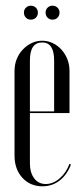

<svg xmlns="http://www.w3.org/2000/svg" viewBox="-20 -646 288 674"><path d="M31 -397Q31 -419 38.5 -438Q46 -457 59.5 -471.5Q73 -486 90.5 -494.5Q108 -503 128 -503Q148 -503 165.5 -494.5Q183 -486 196 -471.5Q209 -457 216.5 -438Q224 -419 224 -397V-249H85V-73Q85 -40 100 -20Q115 0 141 0Q166 0 189 -19.5Q212 -39 224 -71L229 -68Q215 -32 189 -12Q163 8 129 8Q86 8 58.5 -22Q31 -52 31 -100ZM170 -255V-434Q170 -497 128 -497Q85 -497 85 -434V-255ZM64 -602Q64 -612 71 -619Q78 -626 88 -626Q99 -626 106 -619Q113 -612 113 -602Q113 -591 106 -584Q99 -577 88 -577Q78 -577 71 -584Q64 -591 64 -602ZM140 -602Q140 -612 147 -619Q154 -626 164 -626Q175 -626 182 -619Q189 -612 189 -602Q189 -591 182 -584Q175 -577 164 -577Q154 -577 147 -584Q140 -591 140 -602Z"/></svg>

Font: Moniqa Cond Display
Style: Regular
Weight: 400
Width: 3
Designer: Rajesh Rajput
Foundry: Rajesh Rajput
Version: Version 1.000